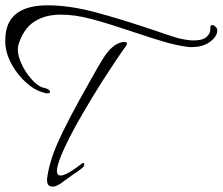

<svg xmlns="http://www.w3.org/2000/svg" viewBox="-37 -633 837 722"><path d="M142 -282Q132 -282 120 -287Q92 -295 63 -321Q32 -348 10 -385.5Q-12 -423 -16 -459Q-17 -463 -17 -469Q-17 -475 -17 -483Q-17 -613 143 -613Q224 -613 321.5 -587Q419 -561 546 -518Q569 -510 588.5 -503.5Q608 -497 624 -492Q663 -481 692 -481Q725 -481 739.5 -494Q754 -507 754 -523V-527Q754 -539 761 -539Q769 -539 778 -527Q780 -525 780 -519Q780 -496 753 -476Q726 -456 686 -456Q680 -456 675.5 -456Q671 -456 667 -457Q628 -462 581.5 -475.5Q535 -489 467 -512Q372 -544 309 -561Q246 -578 192 -578Q133 -578 92.5 -552Q52 -526 33 -467Q30 -458 30 -447Q30 -428 39 -404.5Q48 -381 63 -359Q78 -337 95 -321.5Q112 -306 127 -303Q151 -298 151 -287Q151 -282 142 -282ZM161 69Q138 69 140 39Q148 -24 180 -96Q196 -133 226.5 -191.5Q257 -250 302 -329Q333 -385 352.5 -416Q372 -447 394 -462Q413 -475 430 -475Q446 -475 438 -462Q422 -440 399.5 -406.5Q377 -373 348 -328Q310 -268 274 -206Q238 -144 213 -92.5Q188 -41 180 -10Q177 2 177 10Q177 27 191 27Q213 27 271 -18Q273 -20 276 -20Q280 -20 280 -15Q280 -9 276 -5Q272 -1 266 3.5Q260 8 252 14Q244 19 238 23Q232 27 230 29Q217 38 208 44.5Q199 51 194 55Q174 69 161 69Z"/></svg>

Font: Allison
Style: Regular
Weight: 400
Designer: Robert E. Leuschke
Foundry: Robert E. Leuschke
Version: Version 1.010; ttfautohint (v1.8.3)